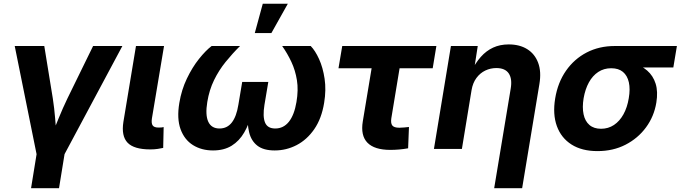

<svg xmlns="http://www.w3.org/2000/svg" viewBox="-20 -775 3542 999"><path d="M171.9 35.2 56.6 -535.6H210.4L254.9 -262.2Q262.7 -211.4 266.8 -160.2Q271 -108.9 275.4 -55.2H242.7Q264.6 -108.9 285.4 -160.2Q306.2 -211.4 330.6 -262.2L464.4 -535.6H616.7L311.5 35.2ZM141.6 204.1 175.3 -3.4H320.8L287.1 204.1Z M762.2 2.4Q677.2 2.4 643.8 -32.5Q610.4 -67.4 622.1 -141.1L687.5 -535.6H833.5L770.5 -159.2Q766.6 -133.8 774.2 -122.6Q781.7 -111.3 804.7 -111.3Q814 -111.3 820.3 -111.8Q826.7 -112.3 831.5 -113.8L829.1 -5.4Q817.9 -2.9 800.5 -0.2Q783.2 2.4 762.2 2.4Z M1088.4 7.8Q1028.8 7.8 984.1 -20Q939.5 -47.9 919.4 -103Q899.4 -158.2 913.1 -239.7Q924.3 -307.6 952.4 -366.2Q980.5 -424.8 1015.4 -468.5Q1050.3 -512.2 1081.1 -535.6H1229Q1189 -496.1 1153.8 -452.6Q1118.7 -409.2 1093.8 -358.2Q1068.8 -307.1 1058.6 -244.6Q1047.4 -176.8 1063.7 -141.6Q1080.1 -106.4 1122.1 -106.4Q1162.1 -106.4 1186.3 -137.7Q1210.4 -168.9 1220.2 -229.5L1240.2 -348.6H1376L1356 -229.5Q1346.2 -168.9 1358.9 -137.7Q1371.6 -106.4 1412.1 -106.4Q1455.1 -106.4 1483.2 -141.6Q1511.2 -176.8 1522.5 -244.1Q1533.2 -306.6 1524.9 -357.9Q1516.6 -409.2 1496.1 -452.9Q1475.6 -496.6 1448.2 -535.6H1596.7Q1620.1 -511.7 1640.1 -467.8Q1660.2 -423.8 1668.9 -365.5Q1677.7 -307.1 1666.5 -239.7Q1653.3 -158.2 1615.2 -103Q1577.1 -47.9 1523.4 -20Q1469.7 7.8 1409.2 7.8Q1351.1 7.8 1319.1 -17.1Q1287.1 -42 1276.4 -86.2Q1265.6 -130.4 1269.5 -188H1291Q1276.4 -129.9 1250.7 -85.7Q1225.1 -41.5 1185.3 -16.8Q1145.5 7.8 1088.4 7.8ZM1305.7 -603 1347.2 -755.4H1477.5L1392.1 -603Z M2011.2 4.9Q1928.2 4.9 1891.8 -32.5Q1855.5 -69.8 1867.7 -143.6L1913.6 -419.9H1741.2L1760.7 -535.6H2250.5L2231.4 -419.9H2059.1L2016.1 -159.7Q2012.2 -133.8 2021.2 -122.1Q2030.3 -110.4 2058.1 -110.4Q2068.4 -110.4 2083.3 -111.8Q2098.1 -113.3 2107.9 -114.3L2103.5 -3.4Q2079.6 1 2056.4 2.9Q2033.2 4.9 2011.2 4.9Z M2433.6 -306.2 2383.3 0H2237.8L2326.2 -535.6H2465.8L2444.8 -400.4L2430.7 -401.4Q2453.6 -447.3 2481.7 -479Q2509.8 -510.7 2545.7 -527.3Q2581.5 -543.9 2627 -543.9Q2683.6 -543.9 2723.1 -519.3Q2762.7 -494.6 2780 -448.5Q2797.4 -402.3 2786.6 -337.9L2696.8 204.1H2551.3L2637.2 -313.5Q2646 -364.7 2627.2 -392.8Q2608.4 -420.9 2562.5 -420.9Q2532.2 -420.9 2505.1 -408Q2478 -395 2459 -369.4Q2439.9 -343.8 2433.6 -306.2Z M3088.9 11.2Q3007.8 11.2 2953.9 -22.9Q2899.9 -57.1 2877.4 -118.9Q2855 -180.7 2868.7 -263.2Q2882.3 -345.7 2925 -407Q2967.8 -468.3 3032.7 -502Q3097.7 -535.6 3178.7 -535.6H3502L3483.4 -423.8H3252.4L3159.7 -419.9Q3122.1 -419.9 3092.8 -400.6Q3063.5 -381.3 3044.2 -346.4Q3024.9 -311.5 3016.6 -263.7Q3008.8 -216.3 3016.4 -180.4Q3023.9 -144.5 3046.9 -124.8Q3069.8 -105 3107.4 -105Q3145 -105 3174.6 -124.8Q3204.1 -144.5 3223.9 -180.2Q3243.7 -215.8 3251.5 -263.7Q3259.8 -311.5 3252 -346.7Q3244.1 -381.8 3221.2 -400.9Q3198.2 -419.9 3160.6 -419.9L3167 -460.9Q3223.6 -460.9 3269.8 -448Q3315.9 -435.1 3347.2 -408Q3378.4 -380.9 3391.4 -339.4Q3404.3 -297.9 3395 -241.2Q3383.3 -169.4 3341.3 -112.3Q3299.3 -55.2 3234.6 -22Q3169.9 11.2 3088.9 11.2Z"/></svg>

Font: Inter 20pt
Style: Bold Italic
Weight: 700
Italic angle: -9.3988°
Version: Version 4.001;git-66647c0bb